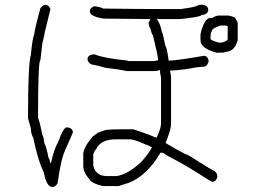

<svg xmlns="http://www.w3.org/2000/svg" viewBox="-20 -624 1040 786"><path d="M167 -604.5Q179.2 -604.5 186.5 -586.9L163.1 -491.2Q163.1 -485.4 153.3 -446.3L145.5 -377.9Q135.7 -377.9 135.7 -141.6Q143.6 -123.5 153.3 -71.3Q157.2 -71.3 161.1 -40Q171.4 -17.6 178.7 22.5Q182.1 22.5 186.5 43.9H188.5Q201.7 -16.1 217.8 -42Q239.3 -102.5 252.9 -102.5H256.8Q278.3 -99.1 278.3 -81.1Q237.3 9.8 237.3 16.6Q227.5 44.9 215.8 126Q207.5 141.6 194.3 141.6Q170.4 141.6 159.2 81.1Q135.7 34.7 116.2 -59.6Q106.4 -76.2 106.4 -98.6L94.7 -139.6Q94.7 -364.3 106.4 -399.4Q112.3 -464.8 120.1 -483.4Q122.1 -505.9 145.5 -590.8Q156.2 -604.5 167 -604.5ZM801.3 -604.5H811Q832.5 -601.1 832.5 -583Q832.5 -565.9 803.2 -561.5Q803.2 -555.2 719.2 -545.9H621.6Q635.3 -531.2 643.1 -491.2Q646.5 -491.2 656.7 -436.5Q663.6 -429.7 670.4 -376H674.3Q699.7 -376 814.9 -395.5Q830.6 -395.5 834.5 -374Q828.6 -350.6 811 -350.6Q791.5 -350.6 740.7 -340.8Q693.4 -335 676.3 -335V-333Q680.2 -314 680.2 -311.5V-114.3Q680.2 -95.7 660.6 -45.9Q658.7 -45.9 658.7 -38.1Q707 -9.3 738.8 6.8Q746.6 6.8 799.3 42Q802.2 42 834.5 63.5L856 75.2Q869.6 83 869.6 98.6Q866.2 120.1 848.1 120.1Q833.5 113.3 793.5 86.9Q735.8 49.8 656.7 8.8Q653.3 1 637.2 1Q582 94.7 508.3 124L465.3 137.7H400.9Q356.4 127.4 346.2 110.4Q320.8 81.1 320.8 55.7V6.8Q322.3 -21 359.9 -65.4L381.3 -81.1Q412.6 -92.8 420.4 -92.8Q442.4 -94.7 477.1 -94.7H525.9Q592.3 -73.2 615.7 -61.5H621.6Q639.2 -99.6 639.2 -118.2V-305.7Q639.2 -308.1 635.3 -327.1V-336.9H633.3Q620.6 -333 615.7 -333H498.5Q477.1 -338.9 410.6 -346.7Q379.4 -356.4 354 -360.4Q338.4 -368.7 338.4 -381.8Q338.4 -397.5 359.9 -401.4H367.7Q404.3 -385.7 502.4 -376Q502.4 -374 508.3 -374H609.9Q614.7 -374 627.4 -377.9Q627.4 -393.6 606 -479.5Q601.6 -482.4 594.2 -510.7Q590.3 -511.7 588.4 -532.2L596.2 -545.9H592.3Q554.7 -545.9 404.8 -547.9Q348.1 -556.2 348.1 -577.1V-579.1Q348.1 -591.3 365.7 -598.6Q393.6 -594.7 402.8 -588.9Q563.5 -586.9 654.8 -586.9H719.2Q780.8 -594.7 791.5 -602.5Q794.9 -604.5 801.3 -604.5ZM361.8 6.8V53.7Q372.1 96.7 416.5 96.7H457.5Q503.4 89.8 557.1 40Q585 10.3 602.1 -20.5Q590.3 -28.3 576.7 -32.2Q528.8 -53.7 512.2 -53.7H455.6Q390.6 -53.7 373.5 -12.7Q369.6 -12.2 361.8 6.8ZM877 -560.5H914.1Q945.3 -555.2 945.3 -544.9Q953.1 -536.1 953.1 -527.3V-459Q939.5 -412.1 904.3 -412.1Q904.3 -408.2 871.1 -408.2H867.2Q800.8 -425.8 800.8 -459V-484.4Q816.4 -550.8 841.8 -550.8H843.8Q845.7 -550.8 845.7 -548.8Q864.3 -560.5 877 -560.5ZM841.8 -468.8V-464.8Q841.8 -459 877 -449.2Q902.3 -449.2 912.1 -462.9V-517.6L902.3 -519.5H882.8Q847.7 -507.8 847.7 -498Q841.8 -488.8 841.8 -468.8Z"/></svg>

Font: CEF Fonts CJK Mono
Style: Regular
Weight: 400
Designer: PartyBoss (派对大魔王)
Version: Release 2.25